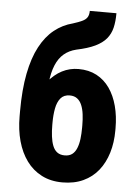

<svg xmlns="http://www.w3.org/2000/svg" viewBox="-54 -803 614 855"><g transform="rotate(5 252.5 -375.5)"><path d="M312.5 -761.2H431.6Q431.6 -724.1 424.8 -696Q418 -668 400.4 -646.7Q382.8 -625.5 350.8 -610.1Q318.8 -594.7 267.6 -584Q235.4 -576.2 212.9 -557.1Q190.4 -538.1 176.8 -505.6Q163.1 -473.1 158 -424.3Q152.8 -375.5 155.8 -308.6V-291L42 -271.5V-288.6Q42 -385.7 56.2 -457.8Q70.3 -529.8 96.7 -579.1Q123 -628.4 159.9 -658Q196.8 -687.5 242.7 -699.2Q267.6 -707 283.2 -714.4Q298.8 -721.7 305.7 -732.7Q312.5 -743.7 312.5 -761.2ZM285.6 -499Q331.5 -499 366.5 -480.5Q401.4 -461.9 424.8 -428.5Q448.2 -395 460.2 -349.6Q472.2 -304.2 472.2 -251V-240.2Q472.2 -186.5 458.3 -140.6Q444.3 -94.7 417.5 -61Q390.6 -27.3 350.3 -8.5Q310.1 10.3 257.3 10.3Q204.6 10.3 164.3 -10.5Q124 -31.2 96.9 -68.4Q69.8 -105.5 55.9 -155.8Q42 -206.1 42 -266.1V-276.4Q41.5 -283.7 49.6 -290.5Q57.6 -297.4 68.6 -307.4Q79.6 -317.4 87.4 -333.5Q117.2 -390.1 147.5 -427Q177.7 -463.9 211.9 -481.4Q246.1 -499 285.6 -499ZM256.8 -378.4Q230 -378.4 215.6 -360.8Q201.2 -343.3 195.8 -314.2Q190.4 -285.2 190.4 -251V-240.2Q190.4 -213.4 193.4 -189.7Q196.3 -166 203.4 -147.9Q210.4 -129.9 223.6 -120.1Q236.8 -110.4 257.3 -110.4Q277.3 -110.4 290.3 -120.1Q303.2 -129.9 310.5 -147.9Q317.9 -166 320.8 -189.7Q323.7 -213.4 323.7 -240.2V-251Q323.7 -276.9 320.8 -299.8Q317.9 -322.8 310.5 -340.6Q303.2 -358.4 290 -368.4Q276.9 -378.4 256.8 -378.4Z"/></g></svg>

Font: Roboto Condensed ExtraBold
Style: Regular
Weight: 800
Designer: Christian Robertson
Foundry: Google
Version: Version 3.008; 2023